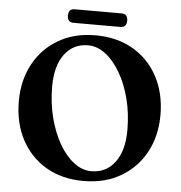

<svg xmlns="http://www.w3.org/2000/svg" viewBox="-58 -895 913 968"><g transform="rotate(5 399.0 -411.0)"><path d="M397 -718Q506.5 -718 587.8 -670.5Q669 -623 713.5 -539Q758 -455 758 -345.5Q758 -240.5 713.8 -158.2Q669.5 -76 589 -28.5Q508.5 19 400 19Q291 19 210.2 -28.5Q129.5 -76 85 -160Q40.5 -244 40.5 -354Q40.5 -458.5 84.5 -540.8Q128.5 -623 208.8 -670.5Q289 -718 397 -718ZM598.5 -256.5Q598.5 -339.5 579.8 -413Q561 -486.5 528 -543.2Q495 -600 453 -632.2Q411 -664.5 364 -664.5Q290 -664.5 245.8 -606Q201.5 -547.5 201.5 -442.5Q201.5 -359.5 220.2 -285.8Q239 -212 271.5 -155.2Q304 -98.5 346.2 -66Q388.5 -33.5 435 -33.5Q509.5 -33.5 554 -92.2Q598.5 -151 598.5 -256.5ZM249.5 -805Q249.5 -839.5 280.5 -839.5H518Q549.5 -839.5 549.5 -805.5Q549.5 -771 518 -771H280.5Q249.5 -771 249.5 -805Z"/></g></svg>

Font: Fraunces 9pt S000 SemiBold
Style: Regular
Weight: 600
Version: Version 1.000; ttfautohint (v1.8.3)